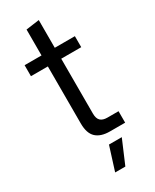

<svg xmlns="http://www.w3.org/2000/svg" viewBox="-226 -750 812 1007"><g transform="rotate(-30 179.5 -247.0)"><path d="M234.7 0Q180 0 151.5 -26.5Q123 -53 123 -112.7V-458.1H20.6V-524.7H123V-681.6L203.3 -692.6V-524.7H325.1V-458.1H204V-125.9Q204 -95.6 217.9 -82.5Q231.7 -69.4 259.4 -69.4H326.6V0ZM150.6 199.9 195.7 57H273.3L212.4 199.9Z"/></g></svg>

Font: Mona Sans ExtraLight
Style: Regular
Weight: 200
Designer: Deni Anggara
Foundry: GitHub
Version: Version 2.000